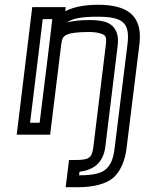

<svg xmlns="http://www.w3.org/2000/svg" viewBox="-20 -539 613 804"><path d="M391 -519C335 -519 288 -510 253 -492L255 -509H230H140H115L112 -484L53 0L50 25H75H165H190L193 0L236 -350C239 -376 244 -385 256 -392C271 -400 300 -405 351 -405C372 -405 387 -403 400 -399C424 -392 427 -385 423 -350L371 76C365 123 353 131 294 131H269L266 156L258 220L255 245H280H306C372 245 426 231 456 204C485 177 504 133 510 81L564 -355C578 -474 513 -519 391 -519ZM186 -350 180 -300 146 -25H106L159 -459H199L195 -425L186 -350ZM385 -469C492 -469 525 -447 514 -355L460 81C455 125 444 151 424 169C406 186 372 195 312 195H311L313 180C374 173 413 140 421 76L473 -350C479 -398 462 -435 419 -448C403 -452 381 -455 357 -455C318 -455 286 -452 261 -445C282 -461 320 -469 385 -469Z"/></svg>

Font: Gamestation Text Outline
Style: Italic
Weight: 400
Designer: Jonas Hecksher
Foundry: Jonas Hecksher, Playtypeª, e-types AS
Version: Version 1.003